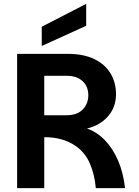

<svg xmlns="http://www.w3.org/2000/svg" viewBox="-20 -978 721 998"><path d="M69 0V-698H332Q414 -698 470 -671Q526 -644 554.5 -596.5Q583 -549 583 -488Q583 -421 541.5 -373.5Q500 -326 432 -310Q484 -292 525.5 -249Q567 -206 594 -143Q621 -80 630 0H478Q472 -71 447 -128.5Q422 -186 372 -220Q342 -241 301.5 -253Q261 -265 210 -265V0ZM210 -379H326Q381 -379 410 -409Q439 -439 439 -483Q439 -528 409.5 -556Q380 -584 326 -584H210ZM197 -739V-839L428 -958V-844Z"/></svg>

Font: Parkinsans SemiBold
Style: Regular
Weight: 600
Designer: Red Stone, Indian Type Foundry
Foundry: Indian Type Foundry
Version: Version 1.000